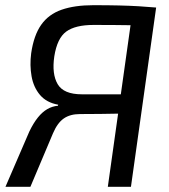

<svg xmlns="http://www.w3.org/2000/svg" viewBox="-20 -719 651 739"><path d="M339 -699Q396 -699 437.5 -698Q479 -697 513 -695Q547 -693 581 -690L559 -619Q538 -621 479.5 -622Q421 -623 340 -623Q270 -623 235 -597.5Q200 -572 189 -502Q179 -434 202 -395Q225 -356 295 -356H520L516 -283Q497 -283 476 -282.5Q455 -282 428 -281.5Q401 -281 367 -280.5Q333 -280 288 -280Q250 -280 225.5 -263Q201 -246 184 -206L97 0H1L93 -213Q109 -246 126 -267Q143 -288 162 -299Q181 -310 203 -312L204 -316Q159 -324 134 -353.5Q109 -383 101.5 -425.5Q94 -468 100 -514Q110 -583 138.5 -623.5Q167 -664 217 -681.5Q267 -699 339 -699ZM581 -690 484 0H395L492 -690Z"/></svg>

Font: Exo 2
Style: Italic
Weight: 400
Italic angle: -8°
Designer: Natanael Gama
Foundry: Natanael Gama
Version: Version 2.010